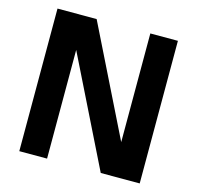

<svg xmlns="http://www.w3.org/2000/svg" viewBox="-110 -880 1022 995"><g transform="rotate(15 401.0 -382.5)"><path d="M78 -765H288L576 -182V-765H724V0H515L227 -583V0H78Z"/></g></svg>

Font: Application
Style: Bold
Weight: 700
Designer: Wei Huang
Foundry: Wei Huang
Version: Version 0.012